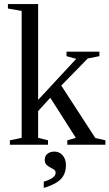

<svg xmlns="http://www.w3.org/2000/svg" viewBox="-20 -714 540 947"><path d="M168 -221.2 356 -423.8 308.1 -437V-459H470.2V-437L413.1 -425.8L282.2 -292L450.2 -33.2L500 -22V0H312V-22L354 -34.2L228 -231.9L168 -166V-34.2L216.8 -22V0H28.8V-22L86.9 -34.2V-660.2L19 -671.9V-693.8H168ZM305.2 99.6Q305.2 142.6 280.8 168.7Q256.3 194.8 195.8 212.9V182.1Q254.4 164.6 254.4 138.7Q254.4 127.4 246.1 122.1Q237.8 116.7 227.5 111.6Q217.3 106.4 209 98.4Q200.7 90.3 200.7 73.7Q200.7 55.2 214.1 44.4Q227.5 33.7 248.5 33.7Q273.4 33.7 289.3 52.5Q305.2 71.3 305.2 99.6Z"/></svg>

Font: Times New Roman
Style: Regular
Weight: 400
Designer: Steve Matteson
Foundry: Ascender Corporation
Version: Version 2.00.3